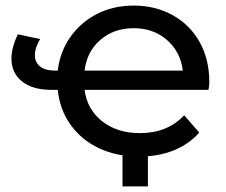

<svg xmlns="http://www.w3.org/2000/svg" viewBox="-20 -555 811 688"><path d="M727 -233C729 -242.3 730 -252 730 -262C730 -315.3 718.5 -362.7 695.5 -404C672.5 -445.3 640.3 -477.5 599 -500.5C557.7 -523.5 511 -535 459 -535C411 -535 367.5 -525.2 328.5 -505.5C289.5 -485.8 257.5 -458.3 232.5 -423C207.5 -387.7 192.3 -347.3 187 -302H177C153.7 -302 135.8 -307 123.5 -317C111.2 -327 105 -340.3 105 -357C105 -375 111.3 -394.3 124 -415L44 -432C28.7 -400 21 -371 21 -345C21 -311 33.5 -283.8 58.5 -263.5C83.5 -243.2 119 -233 165 -233H187C191.7 -186.3 206.8 -144.8 232.5 -108.5C258.2 -72.2 292.2 -44 334.5 -24C376.8 -4 425 6 479 6C524.3 6 565.3 -1.3 602 -16C638.7 -30.7 669.3 -52 694 -80L640 -142C600 -99.3 547 -78 481 -78C427 -78 382 -92.2 346 -120.5C310 -148.8 289 -186.3 283 -233ZM339.5 -412C371.8 -440 411.7 -454 459 -454C506.3 -454 546.2 -439.8 578.5 -411.5C610.8 -383.2 629.7 -346.7 635 -302H283C288.3 -347.3 307.2 -384 339.5 -412ZM510 113V-21H419V113Z"/></svg>

Font: ICO Headline
Style: Regular
Weight: 500
Designer: Julieta Ulanovsky
Foundry: Julieta Ulanovsky
Version: Version 7.200